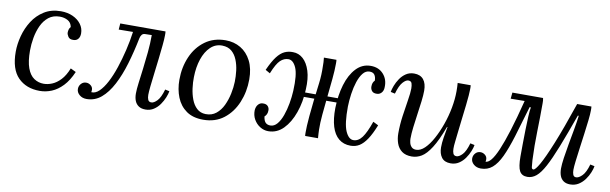

<svg xmlns="http://www.w3.org/2000/svg" viewBox="-40 -860 3877 1220"><g transform="rotate(10 1899.0 -250.0)"><path d="M278 -511Q321 -511 355 -495.5Q389 -480 408.5 -453.5Q428 -427 428 -394Q428 -372 417 -358.5Q406 -345 386 -345Q362 -344 352.5 -359Q343 -374 343 -385Q343 -394 345.5 -404Q348 -414 356 -423Q351 -451 328.5 -463.5Q306 -476 277 -476Q234 -476 205 -453Q176 -430 159 -393Q142 -356 134.5 -313.5Q127 -271 127 -231Q127 -161 142.5 -118.5Q158 -76 186 -57Q214 -38 249 -38Q275 -38 303 -49.5Q331 -61 357 -88.5Q383 -116 402 -164L437 -147Q412 -89 379 -54.5Q346 -20 308.5 -4.5Q271 11 232 11Q144 11 91.5 -42.5Q39 -96 39 -208Q39 -257 53 -310Q67 -363 96 -408.5Q125 -454 170.5 -482.5Q216 -511 278 -511Z M534 10Q506 10 487.5 -6Q469 -22 469 -44Q469 -63 482 -77.5Q495 -92 515 -92Q531 -92 544.5 -81Q558 -70 558 -53Q558 -48 557.5 -44.5Q557 -41 556 -38Q582 -35 607 -59Q632 -83 654.5 -126Q677 -169 695.5 -224.5Q714 -280 728.5 -341Q743 -402 751 -461L659 -460L662 -500H954Q955 -493 955 -487.5Q955 -482 955 -474Q955 -451 951 -410.5Q947 -370 941.5 -322Q936 -274 930 -226Q924 -178 920 -140.5Q916 -103 916 -84Q916 -66 921.5 -53Q927 -40 943 -40Q960 -40 980.5 -61.5Q1001 -83 1016 -136L1044 -130Q1041 -112 1031.5 -88.5Q1022 -65 1006 -42Q990 -19 967 -4Q944 11 914 11Q887 11 870 -0.5Q853 -12 845 -32Q837 -52 837 -79Q837 -106 842.5 -148Q848 -190 854.5 -242Q861 -294 866.5 -350.5Q872 -407 872 -462L830 -461Q816 -461 808.5 -452Q801 -443 798 -429Q780 -339 756.5 -260Q733 -181 701 -120Q669 -59 628 -24.5Q587 10 534 10Z M1341 -511Q1395 -511 1438 -485.5Q1481 -460 1506 -411Q1531 -362 1531 -292Q1531 -212 1502 -142.5Q1473 -73 1418.5 -31Q1364 11 1286 11Q1220 11 1177.5 -19Q1135 -49 1114.5 -100Q1094 -151 1094 -213Q1094 -294 1123.5 -362Q1153 -430 1208.5 -470.5Q1264 -511 1341 -511ZM1326 -474Q1282 -475 1250 -444.5Q1218 -414 1200.5 -362Q1183 -310 1182 -246Q1181 -212 1186 -174Q1191 -136 1203.5 -103Q1216 -70 1238.5 -49Q1261 -28 1295 -27Q1335 -26 1363 -48.5Q1391 -71 1408 -107Q1425 -143 1433.5 -184Q1442 -225 1443 -261Q1444 -296 1439.5 -333Q1435 -370 1422 -402Q1409 -434 1386 -453.5Q1363 -473 1326 -474Z M1706 11Q1678 11 1653 -4.5Q1628 -20 1613 -46.5Q1598 -73 1599 -106Q1601 -130 1613.5 -143.5Q1626 -157 1643 -157Q1665 -158 1675.5 -146Q1686 -134 1685 -118Q1685 -105 1680.5 -95Q1676 -85 1667 -77Q1671 -49 1682.5 -38Q1694 -27 1713 -27Q1738 -27 1757 -49.5Q1776 -72 1789 -108.5Q1802 -145 1809.5 -187Q1817 -229 1819 -269Q1824 -374 1804.5 -418Q1785 -462 1754 -462Q1726 -462 1702.5 -440Q1679 -418 1653 -353L1623 -370Q1649 -428 1672.5 -458.5Q1696 -489 1721 -500.5Q1746 -512 1775 -511Q1812 -511 1840.5 -485.5Q1869 -460 1884.5 -411Q1900 -362 1896 -292Q1893 -210 1868.5 -141Q1844 -72 1803 -30.5Q1762 11 1706 11ZM2237 11Q2192 11 2161 -14.5Q2130 -40 2115 -89Q2100 -138 2101 -208Q2103 -291 2123.5 -359.5Q2144 -428 2183 -469.5Q2222 -511 2277 -511Q2328 -511 2358.5 -477.5Q2389 -444 2387 -394Q2387 -370 2374.5 -356.5Q2362 -343 2345 -343Q2323 -342 2313 -354Q2303 -366 2303 -382Q2303 -396 2306.5 -405.5Q2310 -415 2318 -423Q2318 -445 2308.5 -459.5Q2299 -474 2276 -474Q2251 -474 2233 -451.5Q2215 -429 2203 -392.5Q2191 -356 2185 -313.5Q2179 -271 2178 -231Q2177 -121 2197.5 -74Q2218 -27 2249 -27Q2281 -27 2305 -59.5Q2329 -92 2354 -164L2388 -147Q2365 -89 2342 -54.5Q2319 -20 2294 -4.5Q2269 11 2237 11ZM1943 0Q1942 -7 1942 -12.5Q1942 -18 1942 -26Q1942 -43 1943 -66.5Q1944 -90 1947.5 -129Q1951 -168 1958 -231Q1965 -290 1972 -345Q1979 -400 1977 -457Q1977 -469 1976.5 -482.5Q1976 -496 1974 -511H2055Q2056 -504 2056 -498.5Q2056 -493 2056 -485Q2056 -443 2050.5 -386Q2045 -329 2038.5 -268.5Q2032 -208 2027 -152Q2022 -96 2023 -55Q2023 -43 2024 -29Q2025 -15 2026 0ZM1869 -243 1870 -272H2120V-244Z M2632 11Q2592 11 2568 -7Q2544 -25 2533.5 -55Q2523 -85 2523 -119Q2523 -175 2531 -232Q2539 -289 2547 -337.5Q2555 -386 2555 -414Q2555 -433 2550.5 -447Q2546 -461 2528 -461Q2512 -461 2492.5 -439Q2473 -417 2458 -364L2430 -370Q2433 -388 2442 -411.5Q2451 -435 2466.5 -458Q2482 -481 2504.5 -496Q2527 -511 2557 -511Q2597 -511 2617.5 -486Q2638 -461 2638 -414Q2638 -386 2633 -345Q2628 -304 2621.5 -259.5Q2615 -215 2610 -173Q2605 -131 2605 -99Q2605 -88 2608.5 -73Q2612 -58 2622.5 -47Q2633 -36 2652 -36Q2680 -36 2707 -62Q2734 -88 2758 -132Q2782 -176 2801 -229.5Q2820 -283 2830.5 -339.5Q2841 -396 2841 -447Q2841 -462 2840.5 -474.5Q2840 -487 2839 -500H2923Q2924 -493 2924 -487.5Q2924 -482 2924 -474Q2924 -457 2922 -433.5Q2920 -410 2916 -371.5Q2912 -333 2904 -270Q2897 -212 2893.5 -179Q2890 -146 2888 -129.5Q2886 -113 2885.5 -104Q2885 -95 2885 -84Q2885 -66 2890.5 -53Q2896 -40 2912 -40Q2929 -40 2949.5 -61.5Q2970 -83 2985 -136L3013 -130Q3010 -112 3000.5 -88.5Q2991 -65 2975 -42Q2959 -19 2936 -4Q2913 11 2883 11Q2843 11 2824.5 -14Q2806 -39 2806 -79Q2806 -108 2811.5 -142Q2817 -176 2824 -213H2821Q2787 -122 2756 -73.5Q2725 -25 2695 -7Q2665 11 2632 11Z M3078 10Q3050 10 3031.5 -6Q3013 -22 3013 -44Q3013 -63 3026 -77.5Q3039 -92 3059 -92Q3075 -92 3088.5 -81Q3102 -70 3102 -53Q3102 -48 3101.5 -44.5Q3101 -41 3100 -38Q3117 -37 3136 -60Q3155 -83 3176.5 -133Q3198 -183 3223.5 -264.5Q3249 -346 3278 -461L3188 -460L3192 -500H3390Q3392 -492 3392.5 -483.5Q3393 -475 3393 -466Q3393 -373 3390.5 -282.5Q3388 -192 3392 -100Q3394 -67 3396 -54.5Q3398 -42 3408 -42Q3420 -42 3445.5 -86.5Q3471 -131 3512 -231.5Q3553 -332 3610 -500H3702Q3703 -493 3703 -487.5Q3703 -482 3703 -474Q3703 -451 3698.5 -410.5Q3694 -370 3687.5 -322Q3681 -274 3674.5 -226Q3668 -178 3663.5 -140.5Q3659 -103 3659 -84Q3659 -66 3664 -53Q3669 -40 3684 -40Q3701 -40 3722.5 -61.5Q3744 -83 3759 -136L3787 -130Q3784 -112 3774.5 -88.5Q3765 -65 3748.5 -42Q3732 -19 3708.5 -4Q3685 11 3654 11Q3628 11 3611.5 -0.5Q3595 -12 3587.5 -32Q3580 -52 3580 -79Q3580 -105 3586 -147Q3592 -189 3601 -238.5Q3610 -288 3619 -337.5Q3628 -387 3633 -428H3627Q3582 -302 3548.5 -217Q3515 -132 3488 -82Q3461 -32 3435 -10.5Q3409 11 3378 11Q3342 11 3327.5 -16Q3313 -43 3313 -109Q3313 -145 3313.5 -190Q3314 -235 3315 -281.5Q3316 -328 3318 -367Q3320 -406 3324 -428H3316Q3283 -314 3257.5 -231Q3232 -148 3207 -95Q3182 -42 3151.5 -16Q3121 10 3078 10Z"/></g></svg>

Font: Lora
Style: Italic
Weight: 400
Italic angle: -3°
Designer: Olga Karpushina, Alexei Vanyashin (Cyrillic)
Foundry: Cyreal
Version: Version 3.008